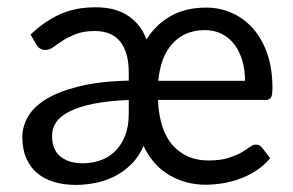

<svg xmlns="http://www.w3.org/2000/svg" viewBox="-20 -506 813 533"><path d="M42 0ZM552.2 -484.9Q590.8 -484.9 624.5 -469.7Q658.2 -454.6 683.1 -426Q708 -397.5 722.2 -356.2Q736.3 -314.9 736.3 -262.2Q736.3 -242.2 732.4 -235.4Q728.5 -228.5 716.3 -228.5H418.5Q422.4 -143.6 460 -102.1Q497.6 -60.5 558.6 -60.5Q591.3 -60.5 613.3 -67.4Q635.3 -74.2 649.7 -82.5Q664.1 -90.8 673.1 -97.7Q682.1 -104.5 689.5 -104.5Q696.3 -104.5 700.4 -102.3Q704.6 -100.1 707.5 -96.2L730 -66.9Q714.4 -47.9 693.6 -33.9Q672.9 -20 649.4 -11Q626 -2 600.6 2.4Q575.2 6.8 550.8 6.8Q495.6 6.8 450.2 -19.8Q404.8 -46.4 378.4 -100.6Q365.7 -71.3 345.2 -50.8Q324.7 -30.3 299.6 -17.3Q274.4 -4.4 246.1 1.5Q217.8 7.3 189.9 7.3Q156.7 7.3 129.6 -1Q102.5 -9.3 83 -25.6Q63.5 -42 52.7 -67.1Q42 -92.3 42 -126Q42 -154.3 57.4 -181.6Q72.8 -209 107.7 -230.5Q142.6 -252 199 -266.1Q255.4 -280.3 337.4 -282.2V-305.2Q337.4 -360.8 313.7 -390.4Q290 -419.9 243.2 -419.9Q212.4 -419.9 191.2 -411.6Q169.9 -403.3 154.8 -393.6Q139.6 -383.8 128.4 -375.5Q117.2 -367.2 106 -367.2Q97.2 -367.2 90.8 -371.6Q84.5 -376 80.6 -382.8L64.9 -410.2Q105 -448.2 147.9 -467Q190.9 -485.8 244.6 -485.8Q301.3 -485.8 336.2 -461.9Q371.1 -438 386.7 -396.5Q412.1 -437.5 453.6 -461.2Q495.1 -484.9 552.2 -484.9ZM337.4 -228.5Q279.3 -226.1 238.8 -217.8Q198.2 -209.5 172.9 -196.5Q147.5 -183.6 136 -166.7Q124.5 -149.9 124.5 -130.4Q124.5 -89.8 147.9 -71.3Q171.4 -52.7 209.5 -52.7Q236.3 -52.7 259.8 -61.3Q283.2 -69.8 300.3 -86.9Q317.4 -104 327.4 -129.6Q337.4 -155.3 337.4 -189.9ZM548.8 -422.4Q520 -422.4 497.3 -412.6Q474.6 -402.8 458.3 -384.5Q441.9 -366.2 432.1 -340.3Q422.4 -314.5 419.4 -281.7H660.2Q660.2 -312 652.6 -337.9Q645 -363.8 630.6 -382.6Q616.2 -401.4 595.7 -411.9Q575.2 -422.4 548.8 -422.4Z"/></svg>

Font: Carlito
Style: Regular
Weight: 400
Designer: Lukasz Dziedzic
Foundry: tyPoland Lukasz Dziedzic
Version: Version 1.104